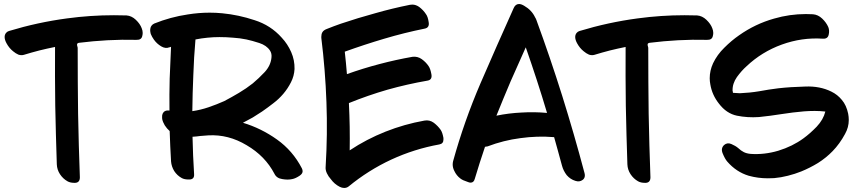

<svg xmlns="http://www.w3.org/2000/svg" viewBox="-20 -848 4248 952"><path d="M682.6 -708Q674.8 -729.5 653.3 -750Q632.8 -769.5 607.4 -771.5Q576.2 -772.5 544.9 -772.5Q428.7 -772.5 312.5 -756.8Q166 -737.3 24.4 -694.3Q15.6 -691.4 10.7 -685.5Q5.9 -680.7 3.9 -672.9Q2.9 -668.9 2.9 -665Q2.9 -650.4 12.7 -632.8Q25.4 -609.4 44.9 -593.8Q57.6 -583 71.3 -577.1Q85.9 -572.3 98.6 -576.2Q136.7 -587.9 174.8 -597.7Q213.9 -607.4 252.9 -615.2Q252 -469.7 253.9 -324.2Q256.8 -178.7 261.7 -33.2Q262.7 -6.8 277.3 15.6Q292 38.1 314.5 50.8Q328.1 58.6 348.6 58.6Q350.6 58.6 352.5 58.6Q376 57.6 376 31.2Q370.1 -127 367.2 -284.2Q365.2 -441.4 365.2 -599.6Q365.2 -606.4 365.2 -611.3Q364.3 -617.2 362.3 -623Q361.3 -627.9 363.3 -631.8Q366.2 -634.8 371.1 -635.7Q441.4 -644.5 512.7 -648.4Q585 -652.3 656.2 -650.4Q681.6 -649.4 685.5 -669.9Q687.5 -677.7 687.5 -684.6Q687.5 -696.3 682.6 -708Z M1068.4 -664.1Q1102.5 -664.1 1135.7 -661.1Q1168.9 -659.2 1202.1 -652.3Q1229.5 -646.5 1265.6 -634.8Q1301.8 -623 1318.4 -597.7Q1323.2 -590.8 1325.2 -582Q1327.1 -573.2 1326.2 -564.5Q1323.2 -524.4 1293 -491.2Q1262.7 -459 1233.4 -434.6Q1201.2 -409.2 1165 -387.7Q1128.9 -366.2 1091.8 -346.7Q1054.7 -330.1 1014.6 -316.4Q974.6 -302.7 933.6 -296.9Q934.6 -385.7 938.5 -474.6Q941.4 -563.5 949.2 -652.3Q978.5 -658.2 1008.8 -661.1Q1038.1 -664.1 1068.4 -664.1ZM1476.6 -13.7Q1431.6 -100.6 1353.5 -156.2Q1275.4 -211.9 1184.6 -239.3Q1209 -252 1233.4 -265.6Q1256.8 -280.3 1279.3 -294.9Q1307.6 -314.5 1335 -335.9Q1362.3 -356.4 1384.8 -382.8Q1407.2 -409.2 1422.9 -440.4Q1438.5 -470.7 1440.4 -505.9Q1441.4 -549.8 1423.8 -589.8Q1406.2 -629.9 1377 -661.1Q1322.3 -722.7 1242.2 -748Q1163.1 -774.4 1082 -782.2Q1050.8 -785.2 1019.5 -785.2Q965.8 -785.2 911.1 -776.4Q825.2 -763.7 745.1 -731.4Q736.3 -727.5 731.4 -720.7Q726.6 -714.8 725.6 -707Q724.6 -703.1 724.6 -699.2Q724.6 -690.4 727.5 -679.7Q733.4 -665 743.2 -651.4Q757.8 -630.9 779.3 -618.2Q800.8 -605.5 819.3 -613.3Q821.3 -613.3 824.2 -614.3Q826.2 -615.2 828.1 -616.2Q824.2 -537.1 821.3 -458Q819.3 -379.9 820.3 -299.8Q812.5 -300.8 805.7 -299.8Q799.8 -298.8 793 -293.9Q786.1 -287.1 784.2 -277.3Q783.2 -266.6 784.2 -257.8Q787.1 -243.2 796.9 -226.6Q807.6 -210 821.3 -198.2Q823.2 -160.2 824.2 -123Q826.2 -85.9 828.1 -47.9Q830.1 -22.5 843.8 0Q858.4 22.5 881.8 35.2Q894.5 42 915 42Q917 42 919.9 42Q944.3 41 942.4 15.6Q939.5 -30.3 937.5 -77.1Q935.5 -123 934.6 -169.9Q954.1 -170.9 973.6 -173.8Q993.2 -175.8 1012.7 -176.8Q1112.3 -182.6 1203.1 -127.9Q1294.9 -74.2 1340.8 13.7Q1351.6 36.1 1379.9 40Q1407.2 44.9 1428.7 40Q1445.3 37.1 1466.8 22.5Q1480.5 12.7 1480.5 1Q1480.5 -5.9 1476.6 -13.7Z M2165 -204.1Q2151.4 -223.6 2130.9 -239.3Q2109.4 -254.9 2084 -250Q1985.4 -232.4 1891.6 -195.3Q1797.9 -158.2 1713.9 -102.5Q1714.8 -161.1 1713.9 -219.7Q1712.9 -278.3 1710 -336.9Q1803.7 -375 1901.4 -403.3Q1999 -430.7 2099.6 -448.2Q2124 -452.1 2119.1 -479.5Q2114.3 -506.8 2105.5 -519.5Q2092.8 -539.1 2071.3 -554.7Q2050.8 -569.3 2025.4 -566.4Q1942.4 -551.8 1861.3 -530.3Q1779.3 -508.8 1700.2 -480.5Q1698.2 -507.8 1695.3 -536.1Q1692.4 -564.5 1689.5 -591.8Q1787.1 -627 1885.7 -656.2Q1984.4 -685.5 2085.9 -706.1Q2110.4 -710.9 2105.5 -738.3Q2101.6 -765.6 2091.8 -778.3Q2079.1 -797.9 2058.6 -813.5Q2042 -825.2 2024.4 -825.2Q2018.6 -825.2 2012.7 -824.2Q1924.8 -806.6 1839.8 -782.2Q1753.9 -758.8 1669.9 -730.5Q1652.3 -723.6 1634.8 -717.8Q1616.2 -710.9 1599.6 -704.1Q1584 -698.2 1578.1 -687.5Q1573.2 -678.7 1573.2 -666Q1573.2 -663.1 1573.2 -660.2Q1592.8 -502 1598.6 -341.8Q1604.5 -181.6 1594.7 -22.5Q1592.8 -5.9 1600.6 10.7Q1608.4 27.3 1620.1 40Q1637.7 64.5 1664.1 78.1Q1675.8 84 1686.5 84Q1699.2 84 1709 76.2Q1806.6 -3.9 1919.9 -56.6Q2034.2 -109.4 2158.2 -131.8Q2178.7 -135.7 2178.7 -155.3Q2178.7 -159.2 2178.7 -164.1Q2173.8 -191.4 2165 -204.1Z M2441.4 -274.4Q2475.6 -359.4 2511.7 -444.3Q2548.8 -529.3 2586.9 -613.3Q2615.2 -532.2 2641.6 -451.2Q2668 -370.1 2692.4 -288.1Q2628.9 -293.9 2566.4 -290Q2502.9 -287.1 2441.4 -274.4ZM2877.9 8.8Q2827.1 -182.6 2767.6 -373Q2708 -562.5 2639.6 -749Q2637.7 -752 2636.7 -755.9Q2634.8 -758.8 2632.8 -762.7Q2616.2 -797.9 2579.1 -819.3Q2564.5 -828.1 2553.7 -828.1Q2536.1 -828.1 2527.3 -808.6Q2443.4 -622.1 2362.3 -434.6Q2281.2 -246.1 2226.6 -48.8Q2224.6 -41 2224.6 -32.2Q2224.6 -16.6 2232.4 -1Q2243.2 22.5 2262.7 37.1Q2273.4 45.9 2300.8 54.7Q2307.6 57.6 2313.5 57.6Q2329.1 57.6 2334 39.1Q2345.7 -1 2358.4 -40Q2371.1 -80.1 2384.8 -120.1Q2387.7 -120.1 2390.6 -121.1Q2394.5 -121.1 2397.5 -122.1Q2476.6 -152.3 2560.5 -163.1Q2643.6 -174.8 2727.5 -168Q2737.3 -132.8 2747.1 -97.7Q2756.8 -61.5 2766.6 -26.4Q2773.4 -1 2790 20.5Q2807.6 41 2833 48.8Q2853.5 55.7 2869.1 43.9Q2879.9 36.1 2879.9 21.5Q2879.9 15.6 2877.9 8.8Z M3511.7 -708Q3503.9 -729.5 3482.4 -750Q3461.9 -769.5 3436.5 -771.5Q3405.3 -772.5 3374 -772.5Q3257.8 -772.5 3141.6 -756.8Q2995.1 -737.3 2853.5 -694.3Q2844.7 -691.4 2839.8 -685.5Q2835 -680.7 2833 -672.9Q2832 -668.9 2832 -665Q2832 -650.4 2841.8 -632.8Q2854.5 -609.4 2874 -593.8Q2886.7 -583 2900.4 -577.1Q2915 -572.3 2927.7 -576.2Q2965.8 -587.9 3003.9 -597.7Q3043 -607.4 3082 -615.2Q3081.1 -469.7 3083 -324.2Q3085.9 -178.7 3090.8 -33.2Q3091.8 -6.8 3106.4 15.6Q3121.1 38.1 3143.6 50.8Q3157.2 58.6 3177.7 58.6Q3179.7 58.6 3181.6 58.6Q3205.1 57.6 3205.1 31.2Q3199.2 -127 3196.3 -284.2Q3194.3 -441.4 3194.3 -599.6Q3194.3 -606.4 3194.3 -611.3Q3193.4 -617.2 3191.4 -623Q3190.4 -627.9 3192.4 -631.8Q3195.3 -634.8 3200.2 -635.7Q3270.5 -644.5 3341.8 -648.4Q3414.1 -652.3 3485.4 -650.4Q3510.7 -649.4 3514.6 -669.9Q3516.6 -677.7 3516.6 -684.6Q3516.6 -696.3 3511.7 -708Z M4185.5 -284.2Q4176.8 -326.2 4154.3 -352.5Q4132.8 -378.9 4102.5 -393.6Q4045.9 -421.9 3972.7 -418.9Q3898.4 -417 3838.9 -410.2Q3791 -404.3 3744.1 -395.5Q3697.3 -387.7 3648.4 -385.7Q3640.6 -385.7 3631.8 -386.7Q3623 -387.7 3614.3 -387.7Q3613.3 -391.6 3613.3 -394.5Q3612.3 -398.4 3612.3 -398.4Q3611.3 -433.6 3633.8 -465.8Q3657.2 -498 3681.6 -519.5Q3756.8 -590.8 3856.4 -627Q3956.1 -663.1 4059.6 -656.2Q4084 -654.3 4088.9 -675.8Q4093.8 -696.3 4086.9 -713.9Q4077.1 -736.3 4056.6 -755.9Q4036.1 -775.4 4010.7 -777.3Q3993.2 -778.3 3975.6 -778.3Q3895.5 -778.3 3818.4 -755.9Q3724.6 -729.5 3644.5 -672.9Q3606.4 -646.5 3571.3 -611.3Q3536.1 -577.1 3515.6 -534.2Q3499 -498 3499 -460Q3499 -445.3 3502 -429.7Q3510.7 -377 3544.9 -334Q3582 -285.2 3633.8 -274.4Q3686.5 -263.7 3743.2 -267.6Q3799.8 -273.4 3854.5 -282.2Q3910.2 -291 3966.8 -295.9Q3993.2 -297.9 4019.5 -297.9Q4045.9 -297.9 4072.3 -294.9Q4062.5 -254.9 4029.3 -219.7Q3996.1 -185.5 3963.9 -162.1Q3909.2 -122.1 3838.9 -100.6Q3769.5 -80.1 3701.2 -85Q3681.6 -86.9 3668 -93.8Q3654.3 -100.6 3639.6 -114.3Q3627 -125 3606.4 -133.8Q3585.9 -142.6 3570.3 -128.9Q3552.7 -112.3 3563.5 -86.9Q3574.2 -60.5 3585.9 -46.9Q3630.9 4.9 3692.4 23.4Q3738.3 36.1 3787.1 36.1Q3802.7 36.1 3818.4 35.2Q3852.5 32.2 3886.7 23.4Q3921.9 14.6 3953.1 2Q3996.1 -15.6 4036.1 -40Q4076.2 -65.4 4108.4 -98.6Q4143.6 -134.8 4169.9 -183.6Q4188.5 -216.8 4188.5 -252.9Q4188.5 -268.6 4185.5 -284.2Z"/></svg>

Font: TroubleSide
Style: Comic
Weight: 400
Designer: Koroletov
Version: 1_5